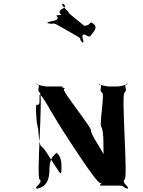

<svg xmlns="http://www.w3.org/2000/svg" viewBox="-20 -1159 896 1199"><path d="M548 -939C541 -929 539 -926 510 -943C472 -948 519 -888 492 -894C463 -911 524 -877 495 -894C464 -922 502 -910 460 -934C431 -951 377 -981 348 -998C300 -1026 323 -1001 278 -1015C249 -1032 307 -995 278 -1012C266 -1032 354 -1020 338 -1054C309 -1071 384 -1058 355 -1075C337 -1107 408 -1103 378 -1134C349 -1151 403 -1117 374 -1134C346 -1137 423 -1075 409 -1080C380 -1097 534 -979 505 -996C488 -1003 514 -991 536 -1007C547 -1021 548 -1024 573 -1002C585 -979 564 -961 548 -939ZM374 -341C414 -279 582 -17 605 -17C631 -17 590 -4 610 0H720C761 0 744 11 776 20C799 20 754 18 777 18C791 8 735 -20 758 -38C781 -38 735 -581 758 -581C781 -599 745 -627 777 -637C800 -637 753 -638 776 -638C789 -629 715 -619 720 -619H654C659 -619 585 -629 599 -638C622 -638 574 -637 597 -637C629 -627 593 -599 616 -581C639 -581 593 -362 616 -362C639 -280 609 -175 649 -117C672 -117 629 -118 652 -118C658 -176 569 -273 547 -342C570 -342 357 -602 380 -602C399 -607 350 -615 375 -619H266C271 -619 197 -629 210 -638C233 -638 185 -637 208 -637C240 -627 205 -599 228 -581C251 -581 205 -38 228 -38C251 -20 194 8 208 18C231 18 187 20 210 20C242 11 289 -1 289 -103C289 -203 355 -206 332 -206C327 -206 364 -195 364 -123C364 -61 364 -62 324 -124C275 -196 263 -226 240 -244C217 -244 216 -460 216 -360C216 -342 201 -445 206 -504C229 -504 227 -505 227 -567C244 -570 290 -472 374 -341Z"/></svg>

Font: Hussar Przerywany
Style: Regular
Weight: 400
Foundry: Cannot Into Space Fonts
Version: Version 0.982